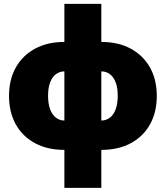

<svg xmlns="http://www.w3.org/2000/svg" viewBox="-20 -752 844 977"><path d="M307.6 10.7Q221.7 10.7 158.4 -23.2Q95.2 -57.1 60.5 -118.9Q25.9 -180.7 25.9 -263.7Q25.9 -347.2 60.5 -408.7Q95.2 -470.2 158.4 -504.4Q221.7 -538.6 307.6 -538.6H495.6Q582 -538.6 645.3 -504.4Q708.5 -470.2 743.2 -408.7Q777.8 -347.2 777.8 -263.7Q777.8 -180.7 743.2 -118.9Q708.5 -57.1 645.3 -23.2Q582 10.7 495.6 10.7ZM307.6 -138.7H495.6Q520.5 -138.7 539.3 -153.3Q558.1 -168 568.6 -196Q579.1 -224.1 579.1 -264.2Q579.1 -305.2 568.6 -332.8Q558.1 -360.4 539.3 -374.5Q520.5 -388.7 495.6 -388.7H307.6Q283.7 -388.7 264.6 -374.5Q245.6 -360.4 235.1 -332.8Q224.6 -305.2 224.6 -264.2Q224.6 -224.1 235.1 -196Q245.6 -168 264.6 -153.3Q283.7 -138.7 307.6 -138.7ZM307.6 204.1V-732.4H495.6V204.1Z"/></svg>

Font: Inter 24pt Black
Style: Regular
Weight: 900
Designer: Rasmus Andersson
Foundry: rsms
Version: Version 4.001;git-66647c0bb